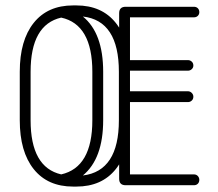

<svg xmlns="http://www.w3.org/2000/svg" viewBox="-20 -684 804 709"><path d="M53 -419Q53 -535 104.5 -599.5Q156 -664 250 -664H262Q356 -664 407.5 -599.5Q459 -535 459 -419V-240Q459 -124 407.5 -59.5Q356 5 262 5H250Q156 5 104.5 -59.5Q53 -124 53 -240ZM361 -240Q361 -98 286 -36Q419 -52 419 -240V-419Q419 -608 286 -623Q361 -562 361 -419ZM93 -419V-240Q93 -66 206 -40Q321 -66 321 -240V-419Q321 -594 206 -619Q93 -593 93 -419ZM696 -40Q705 -40 710.5 -34Q716 -28 716 -20Q716 -11 710.5 -5.5Q705 0 696 0H444Q420 0 420 -24V-635Q420 -659 444 -659H696Q705 -659 710.5 -653.5Q716 -648 716 -639Q716 -631 710.5 -625.5Q705 -620 696 -620H460V-462H674Q682 -462 688 -456.5Q694 -451 694 -442Q694 -434 688 -428.5Q682 -423 674 -423H460V-347H674Q682 -347 688 -341Q694 -335 694 -327Q694 -318 688 -312.5Q682 -307 674 -307H460V-40Z"/></svg>

Font: Libertine Sup Light
Style: Regular
Weight: 300
Designer: Bastien Sozeau
Foundry: NBR — Bastien Sozeau
Version: Version 2.003; ttfautohint (v1.8.4.7-5d5b);gftools[0.9.33]